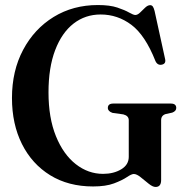

<svg xmlns="http://www.w3.org/2000/svg" viewBox="-20 -730 732 762"><path d="M619.5 -15.5Q619.5 12 597.5 12Q586 12 570.2 -0.8Q554.5 -13.5 538.5 -26.5Q522.5 -39.5 511 -39.5Q502 -39.5 483.5 -27Q465 -14.5 432.5 -2.2Q400 10 349.5 10Q251.5 10 179.2 -34.5Q107 -79 67.2 -158.2Q27.5 -237.5 27.5 -341Q27.5 -449 71.8 -532.2Q116 -615.5 193 -662.8Q270 -710 368.5 -710Q416 -710 445.8 -700Q475.5 -690 492.5 -680.2Q509.5 -670.5 517 -670.5Q526 -670.5 536 -680.2Q546 -690 556.2 -699.8Q566.5 -709.5 576 -709.5Q582 -709.5 586 -704.8Q590 -700 593.5 -686.5L635 -497Q640 -477.5 623 -473.5Q605.5 -469.5 597 -487.5Q556.5 -590 501.8 -631.2Q447 -672.5 379.5 -672.5Q318.5 -672.5 272 -636.5Q225.5 -600.5 199 -531.2Q172.5 -462 172.5 -363.5Q172.5 -262 202 -189.5Q231.5 -117 280.8 -78.5Q330 -40 389 -40Q431 -40 461 -58Q491 -76 491 -107.5V-253Q491 -270.5 469.5 -276L426.5 -282Q408 -288.5 408 -301.5Q408 -319 429.5 -319H658Q679.5 -319 679.5 -301.5Q679.5 -289 663.5 -283L638 -277.5Q619.5 -272 619.5 -253Z"/></svg>

Font: Fraunces 144pt Soft SemiBold
Style: Regular
Weight: 600
Version: Version 1.000;[b76b70a41]